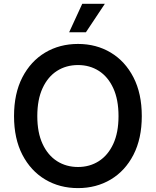

<svg xmlns="http://www.w3.org/2000/svg" viewBox="-20 -965 808 995"><path d="M384.3 9.8Q289.1 9.8 214.1 -34.9Q139.2 -79.6 95.9 -163.1Q52.7 -246.6 52.7 -363.3Q52.7 -480.5 95.9 -564.2Q139.2 -647.9 214.1 -692.6Q289.1 -737.3 384.3 -737.3Q479 -737.3 553.7 -692.6Q628.4 -647.9 671.6 -564.2Q714.8 -480.5 714.8 -363.3Q714.8 -246.6 671.6 -162.8Q628.4 -79.1 553.7 -34.7Q479 9.8 384.3 9.8ZM384.3 -99.6Q444.8 -99.6 492.2 -129.9Q539.6 -160.2 566.9 -219Q594.2 -277.8 594.2 -363.3Q594.2 -449.2 566.9 -508.3Q539.6 -567.4 492.2 -597.7Q444.8 -627.9 384.3 -627.9Q323.2 -627.9 275.6 -597.7Q228 -567.4 200.7 -508.3Q173.3 -449.2 173.3 -363.3Q173.3 -277.8 200.7 -219Q228 -160.2 275.6 -129.9Q323.2 -99.6 384.3 -99.6ZM338.4 -797.9 406.2 -945.3H523.4L425.3 -797.9Z"/></svg>

Font: Inter Cardless
Style: Medium
Weight: 500
Designer: Rasmus Andersson
Foundry: rsms
Version: Version 4.001;git-9221beed3